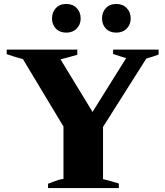

<svg xmlns="http://www.w3.org/2000/svg" viewBox="-20 -951 836 971"><path d="M243 -858Q243 -889 262.5 -910Q282 -931 315 -931Q348 -931 368 -910Q388 -889 388 -858Q388 -827 368 -806.5Q348 -786 315 -786Q282 -786 262.5 -806.5Q243 -827 243 -858ZM496 -858Q496 -889 515.5 -910Q535 -931 568 -931Q601 -931 621 -910Q641 -889 641 -858Q641 -827 621 -806.5Q601 -786 568 -786Q535 -786 515.5 -806.5Q496 -827 496 -858ZM223 -22Q234 -25 247 -31Q251 -32 268.5 -38.5Q286 -45 301 -46V-311L96 -652Q45 -666 14 -677V-700H371V-674Q301 -654 286 -651L448 -385L618 -657Q587 -666 552 -678V-700H782V-675Q750 -663 720 -655L501 -309V-45Q517 -42 557 -30L581 -23V0H223Z"/></svg>

Font: Trirong Black
Style: Regular
Weight: 900
Designer: Katatrad Team
Foundry: CadsonDemak
Version: Version 1.001